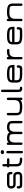

<svg xmlns="http://www.w3.org/2000/svg" viewBox="2468 -3146 698 5675"><g transform="rotate(-90 2817.5 -308.0)"><path d="M190.4 0Q127 0 105 -32.2Q83 -64.5 83 -118.2Q83 -163.1 118.2 -163.1Q153.3 -163.1 153.3 -121.1Q153.3 -91.8 162.1 -81.1Q170.9 -70.3 197.3 -70.3H459Q506.8 -70.3 506.8 -128.9Q506.8 -157.2 493.7 -176.3Q480.5 -195.3 459 -195.3H218.8Q148.4 -195.3 115.7 -231.4Q83 -267.6 83 -326.2Q83 -386.7 119.1 -418.5Q155.3 -450.2 248 -450.2H467.8Q531.2 -450.2 553.2 -417.5Q575.2 -384.8 575.2 -331.1Q575.2 -287.1 540 -287.1Q526.4 -287.1 515.6 -296.9Q504.9 -306.6 504.9 -329.1Q504.9 -358.4 496.1 -369.1Q487.3 -379.9 460.9 -379.9H201.2Q153.3 -379.9 153.3 -326.2Q153.3 -296.9 167 -281.2Q180.7 -265.6 201.2 -265.6H442.4Q514.6 -265.6 545.9 -226.6Q577.1 -187.5 577.1 -128.9Q577.1 -66.4 540.5 -33.2Q503.9 0 413.1 0Z M806.6 -176.8Q806.6 -107.4 836.9 -88.9Q867.2 -70.3 954.1 -70.3Q998 -70.3 998 -37.1Q998 0 954.1 0Q843.8 0 790 -36.6Q736.3 -73.2 736.3 -173.8V-384.8Q706.1 -389.6 706.1 -418.9Q706.1 -444.3 736.3 -449.2V-542Q736.3 -586.9 769.5 -586.9Q806.6 -586.9 806.6 -542V-450.2H931.6Q976.6 -450.2 976.6 -413.1Q976.6 -379.9 931.6 -379.9H806.6Z M1124 -429.7Q1124 -452.1 1134.8 -461.9Q1145.5 -471.7 1159.2 -471.7Q1172.9 -471.7 1183.6 -461.9Q1194.3 -452.1 1194.3 -429.7V-19.5Q1194.3 21.5 1158.2 21.5Q1144.5 21.5 1134.3 12.2Q1124 2.9 1124 -19.5ZM1159.2 -636.7Q1178.7 -636.7 1198.7 -622.6Q1218.8 -608.4 1218.8 -586.9Q1218.8 -565.4 1198.7 -551.3Q1178.7 -537.1 1159.2 -537.1Q1139.6 -537.1 1119.6 -551.3Q1099.6 -565.4 1099.6 -586.9Q1099.6 -608.4 1118.7 -622.6Q1137.7 -636.7 1159.2 -636.7Z M1564.5 -379.9Q1505.9 -379.9 1474.6 -340.3Q1443.4 -300.8 1443.4 -223.6V-34.2Q1443.4 6.8 1408.2 6.8Q1373 6.8 1373 -34.2V-415Q1373 -457 1406.2 -457Q1443.4 -457 1443.4 -412.1V-404.3Q1489.3 -450.2 1564.5 -450.2Q1629.9 -450.2 1673.8 -435.5Q1717.8 -420.9 1740.2 -380.9Q1795.9 -450.2 1888.7 -450.2Q1985.4 -450.2 2033.2 -414.1Q2081.1 -377.9 2081.1 -276.4V-34.2Q2081.1 6.8 2045.9 6.8Q2010.7 6.8 2010.7 -34.2V-273.4Q2010.7 -343.8 1986.8 -361.8Q1962.9 -379.9 1888.7 -379.9Q1829.1 -379.9 1795.9 -339.8Q1762.7 -299.8 1762.7 -223.6V-34.2Q1762.7 6.8 1727.5 6.8Q1690.4 6.8 1690.4 -34.2V-273.4Q1690.4 -342.8 1665.5 -361.3Q1640.6 -379.9 1564.5 -379.9Z M2521.5 -70.3Q2574.2 -70.3 2610.4 -83Q2646.5 -95.7 2664.1 -120.1Q2681.6 -144.5 2689 -168.9Q2696.3 -193.4 2698.2 -226.6V-416Q2698.2 -457 2733.4 -457Q2768.6 -457 2768.6 -416V-35.2Q2768.6 6.8 2735.4 6.8Q2698.2 6.8 2698.2 -38.1V-48.8Q2637.7 0 2521.5 0H2493.2Q2362.3 0 2304.7 -35.6Q2247.1 -71.3 2247.1 -173.8V-416Q2247.1 -457 2281.2 -457Q2317.4 -457 2317.4 -416V-176.8Q2317.4 -106.4 2351.1 -88.4Q2384.8 -70.3 2493.2 -70.3Z M3048.8 0H3042Q2980.5 0 2957.5 -30.3Q2934.6 -60.5 2934.6 -129.9V-584Q2934.6 -627.9 2969.7 -627.9Q3004.9 -627.9 3004.9 -584V-115.2Q3004.9 -88.9 3013.7 -79.6Q3022.5 -70.3 3048.8 -70.3Q3092.8 -70.3 3092.8 -34.2Q3092.8 0 3048.8 0Z M3735.4 -276.4V-229.5H3284.2V-176.8Q3284.2 -106.4 3317.9 -88.4Q3351.6 -70.3 3460.9 -70.3H3611.3Q3637.7 -70.3 3646.5 -81.1Q3655.3 -91.8 3655.3 -121.1Q3655.3 -143.6 3666 -153.3Q3676.8 -163.1 3690.4 -163.1Q3725.6 -163.1 3725.6 -118.2Q3725.6 -64.5 3703.6 -32.2Q3681.6 0 3618.2 0H3460.9Q3329.1 0 3271.5 -35.6Q3213.9 -71.3 3213.9 -173.8V-276.4Q3213.9 -378.9 3271.5 -414.6Q3329.1 -450.2 3460.9 -450.2H3489.3Q3620.1 -450.2 3677.7 -414.6Q3735.4 -378.9 3735.4 -276.4ZM3489.3 -379.9H3460.9Q3355.5 -379.9 3321.3 -365.2Q3287.1 -350.6 3284.2 -299.8H3665Q3661.1 -351.6 3626 -365.7Q3590.8 -379.9 3489.3 -379.9Z M4119.1 -379.9Q4046.9 -379.9 4009.3 -339.8Q3971.7 -299.8 3971.7 -223.6V-34.2Q3971.7 6.8 3936.5 6.8Q3901.4 6.8 3901.4 -34.2V-415Q3901.4 -457 3934.6 -457Q3971.7 -457 3971.7 -412.1V-401.4Q4030.3 -450.2 4119.1 -450.2H4164.1Q4208 -450.2 4208 -415Q4208 -379.9 4164.1 -379.9Z M4864.3 -276.4V-229.5H4413.1V-176.8Q4413.1 -106.4 4446.8 -88.4Q4480.5 -70.3 4589.8 -70.3H4740.2Q4766.6 -70.3 4775.4 -81.1Q4784.2 -91.8 4784.2 -121.1Q4784.2 -143.6 4794.9 -153.3Q4805.7 -163.1 4819.3 -163.1Q4854.5 -163.1 4854.5 -118.2Q4854.5 -64.5 4832.5 -32.2Q4810.5 0 4747.1 0H4589.8Q4458 0 4400.4 -35.6Q4342.8 -71.3 4342.8 -173.8V-276.4Q4342.8 -378.9 4400.4 -414.6Q4458 -450.2 4589.8 -450.2H4618.2Q4749 -450.2 4806.6 -414.6Q4864.3 -378.9 4864.3 -276.4ZM4618.2 -379.9H4589.8Q4484.4 -379.9 4450.2 -365.2Q4416 -350.6 4413.1 -299.8H4793.9Q4790 -351.6 4754.9 -365.7Q4719.7 -379.9 4618.2 -379.9Z M5277.3 -379.9Q5178.7 -379.9 5139.6 -337.4Q5100.6 -294.9 5100.6 -223.6V-34.2Q5100.6 6.8 5065.4 6.8Q5030.3 6.8 5030.3 -34.2V-415Q5030.3 -457 5063.5 -457Q5100.6 -457 5100.6 -412.1V-401.4Q5161.1 -450.2 5277.3 -450.2H5305.7Q5436.5 -450.2 5494.1 -414.6Q5551.8 -378.9 5551.8 -276.4V-34.2Q5551.8 6.8 5517.6 6.8Q5481.4 6.8 5481.4 -34.2V-273.4Q5481.4 -343.8 5447.8 -361.8Q5414.1 -379.9 5305.7 -379.9Z"/></g></svg>

Font: Jura
Style: DemiBold
Weight: 600
Version: Version 2.4